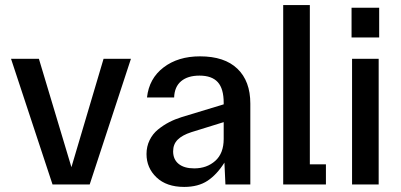

<svg xmlns="http://www.w3.org/2000/svg" viewBox="-20 -734 1596 764"><path d="M189 0 23.9 -500H134.8L264.2 -68.8L392.1 -500H501L336.9 0Z M712.9 9.8Q642.6 9.8 602.8 -28.1Q563 -65.9 563 -121.1Q563 -150.9 575.2 -176Q587.4 -201.2 608.6 -218.5Q629.9 -235.8 653.1 -247.8Q676.3 -259.8 703.1 -268.1L870.1 -318.8V-325.2Q870.1 -380.9 846.7 -407Q823.2 -433.1 773.9 -433.1Q727.1 -433.1 700.7 -410.9Q674.3 -388.7 672.9 -346.2H564.9Q573.2 -421.9 630.9 -465.8Q688.5 -509.8 775.9 -509.8Q873.5 -509.8 924.8 -460.4Q976.1 -411.1 976.1 -321.8V0H877L873 -86.9Q842.8 -39.1 805.7 -14.6Q768.6 9.8 712.9 9.8ZM668.9 -131.8Q668.9 -99.6 690.9 -81.8Q712.9 -64 752.9 -64Q803.2 -64 836.7 -94Q870.1 -124 870.1 -181.2V-248L741.2 -208Q705.1 -196.3 687 -178.2Q668.9 -160.2 668.9 -131.8Z M1106.9 0V-713.9H1212.9V-80.1H1276.9V0Z M1380.9 0V-500H1486.8V0ZM1378.9 -585H1488.8V-703.1H1378.9Z"/></svg>

Font: TASA Orbiter Text Medium
Style: Regular
Weight: 500
Designer: Weizhong Zhang
Version: Version 1.000;Glyphs 3.1.2 (3151)